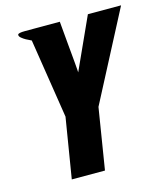

<svg xmlns="http://www.w3.org/2000/svg" viewBox="-106 -783 752 866"><g transform="rotate(-15 270.0 -350.5)"><path d="M540 -701 323 -285 277 0H122L168 -281L110 -652Q81 -665 68 -676Q56 -685 57.5 -693Q59 -701 92 -701H254Q260 -639 264 -588Q266 -566 268 -545Q270 -524 271.5 -506Q273 -488 274 -475.5Q275 -463 275 -459L385 -701Z"/></g></svg>

Font: Relentless
Style: Condensed Bold Italic
Weight: 700
Width: 3
Italic angle: -7°
Designer: Sparks studio
Foundry: Sparks Studio
Version: Version 1.101